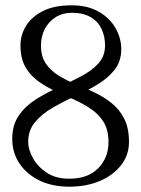

<svg xmlns="http://www.w3.org/2000/svg" viewBox="-20 -691 531 722"><path d="M134 -520Q134 -479 152 -452.5Q170 -426 199.5 -407.5Q229 -389 264.5 -374.5Q300 -360 335 -343.5Q370 -327 399.5 -303.5Q429 -280 447 -245Q465 -210 465 -157Q465 -108 435.5 -70Q406 -32 355.5 -10.5Q305 11 240 11Q176 11 128 -12.5Q80 -36 53 -76.5Q26 -117 26 -169Q26 -221 51 -257Q76 -293 116 -318Q156 -343 200.5 -363Q245 -383 285 -404Q325 -425 350 -452.5Q375 -480 375 -520Q375 -555 361.5 -583Q348 -611 320 -627Q292 -643 250 -643Q216 -643 189.5 -626.5Q163 -610 148.5 -582Q134 -554 134 -520ZM388 -157Q388 -202 370 -231.5Q352 -261 322.5 -281Q293 -301 257.5 -317Q222 -333 187 -349Q152 -365 122.5 -386.5Q93 -408 75 -440Q57 -472 57 -520Q57 -560 78 -594Q99 -628 141.5 -649.5Q184 -671 249 -671Q309 -671 350.5 -647.5Q392 -624 414 -586Q436 -548 436 -506Q436 -460 410.5 -428Q385 -396 345.5 -372.5Q306 -349 261 -328.5Q216 -308 176.5 -285Q137 -262 111.5 -231.5Q86 -201 86 -157Q86 -129 103.5 -97Q121 -65 155 -42Q189 -19 240 -19Q311 -19 349.5 -58.5Q388 -98 388 -157Z"/></svg>

Font: Young Serif Light
Style: Regular
Weight: 300
Designer: Bastien Sozeau
Foundry: NBR — Bastien Sozeau
Version: Version 5.001